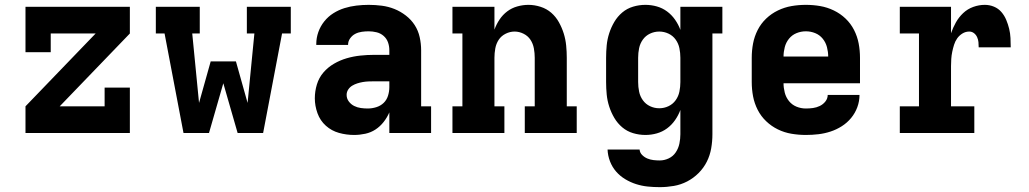

<svg xmlns="http://www.w3.org/2000/svg" viewBox="-20 -548 4240 791"><path d="M85 0V-110L374 -410H189V-333H85V-520H515V-410L226 -110H411V-187H515V0Z M736 0 658 -410H622V-520H803V-410H772L800 -124L848 -295H952L1000 -124L1028 -410H997V-520H1178V-410H1142L1064 0H959L900 -205L841 0Z M1439 8Q1407 8 1376.5 -0.5Q1346 -9 1322.5 -30Q1299 -51 1288 -81.5Q1277 -112 1277 -143Q1277 -172 1285.5 -200Q1294 -228 1312.5 -249.5Q1331 -271 1356 -285.5Q1381 -300 1408.5 -308Q1436 -316 1464.5 -319Q1493 -322 1521 -322H1584V-341Q1584 -358 1578.5 -373.5Q1573 -389 1560.5 -400Q1548 -411 1531.5 -415Q1515 -419 1499 -419Q1485 -419 1470.5 -417Q1456 -415 1443.5 -408.5Q1431 -402 1422.5 -390Q1414 -378 1414 -364V-363H1283V-367Q1283 -392 1291.5 -416Q1300 -440 1316 -460Q1332 -480 1353.5 -493.5Q1375 -507 1399 -514.5Q1423 -522 1448.5 -525Q1474 -528 1499 -528Q1526 -528 1553 -524.5Q1580 -521 1605 -511Q1630 -501 1652 -484Q1674 -467 1688.5 -444.5Q1703 -422 1709 -395Q1715 -368 1715 -341V-110H1756V0H1584V-85Q1575 -64 1560.5 -45.5Q1546 -27 1527 -14.5Q1508 -2 1485 3Q1462 8 1439 8ZM1495 -101Q1513 -101 1530.5 -106.5Q1548 -112 1560.5 -124Q1573 -136 1578.5 -153.5Q1584 -171 1584 -189V-213H1522Q1510 -213 1498 -212.5Q1486 -212 1474.5 -210Q1463 -208 1452 -204.5Q1441 -201 1431 -195Q1421 -189 1414.5 -179Q1408 -169 1408 -157Q1408 -142 1417 -130Q1426 -118 1439 -111.5Q1452 -105 1466.5 -103Q1481 -101 1495 -101Z M1844 0V-110H1885V-410H1844V-520H2017V-426Q2025 -448 2038 -467.5Q2051 -487 2069.5 -501Q2088 -515 2111 -521.5Q2134 -528 2157 -528Q2182 -528 2207 -520Q2232 -512 2251 -495.5Q2270 -479 2282.5 -456.5Q2295 -434 2302.5 -410Q2310 -386 2312.5 -360.5Q2315 -335 2315 -310V-110H2356V0H2142V-110H2183V-310Q2183 -329 2179.5 -348.5Q2176 -368 2165.5 -384Q2155 -400 2137 -409Q2119 -418 2100 -418Q2081 -418 2063 -409Q2045 -400 2034.5 -384Q2024 -368 2020.5 -348.5Q2017 -329 2017 -310V-110H2058V0Z M2698 223Q2673 223 2648.5 220.5Q2624 218 2600.5 210.5Q2577 203 2555.5 190Q2534 177 2518 158.5Q2502 140 2493 116.5Q2484 93 2483 68H2615Q2616 81 2625.5 90.5Q2635 100 2647 105Q2659 110 2672 111.5Q2685 113 2698 113Q2717 113 2735 104.5Q2753 96 2764 79.5Q2775 63 2779 43.5Q2783 24 2783 5V-95Q2775 -73 2761 -53Q2747 -33 2728 -19Q2709 -5 2686 1.5Q2663 8 2639 8Q2613 8 2588 0.5Q2563 -7 2543.5 -23.5Q2524 -40 2511 -62Q2498 -84 2490 -108.5Q2482 -133 2479.5 -158.5Q2477 -184 2477 -210V-310Q2477 -336 2479.5 -361.5Q2482 -387 2490 -411.5Q2498 -436 2511 -458Q2524 -480 2543.5 -496.5Q2563 -513 2588 -520.5Q2613 -528 2639 -528Q2663 -528 2686 -521.5Q2709 -515 2728 -501Q2747 -487 2761 -467Q2775 -447 2783 -425V-520H2956V-410H2915V5Q2915 34 2910 63Q2905 92 2892 118Q2879 144 2858 165Q2837 186 2811 199.5Q2785 213 2756 218Q2727 223 2698 223ZM2696 -102Q2716 -102 2734 -110.5Q2752 -119 2763.5 -135Q2775 -151 2779 -170.5Q2783 -190 2783 -210V-310Q2783 -330 2779 -349.5Q2775 -369 2763.5 -385Q2752 -401 2734 -409.5Q2716 -418 2696 -418Q2676 -418 2658 -409.5Q2640 -401 2628.5 -385Q2617 -369 2613 -349.5Q2609 -330 2609 -310V-210Q2609 -190 2613 -170.5Q2617 -151 2628.5 -135Q2640 -119 2658 -110.5Q2676 -102 2696 -102Z M3300 8Q3270 8 3240.5 3Q3211 -2 3184.5 -15Q3158 -28 3136.5 -48.5Q3115 -69 3101.5 -95.5Q3088 -122 3082.5 -151Q3077 -180 3077 -210V-310Q3077 -340 3082.5 -369Q3088 -398 3101.5 -424.5Q3115 -451 3136.5 -471.5Q3158 -492 3185 -505Q3212 -518 3241 -523Q3270 -528 3300 -528Q3330 -528 3359 -523Q3388 -518 3415 -505Q3442 -492 3463.5 -471.5Q3485 -451 3498.5 -424.5Q3512 -398 3517.5 -369Q3523 -340 3523 -310V-205H3208Q3208 -186 3213 -166.5Q3218 -147 3230.5 -131.5Q3243 -116 3261.5 -108.5Q3280 -101 3300 -101Q3315 -101 3329.5 -103Q3344 -105 3357.5 -111.5Q3371 -118 3380.5 -130Q3390 -142 3390 -157H3521Q3521 -131 3512 -106.5Q3503 -82 3486.5 -62Q3470 -42 3448 -28Q3426 -14 3401.5 -6Q3377 2 3351.5 5Q3326 8 3300 8ZM3208 -315H3392Q3392 -334 3387 -353.5Q3382 -373 3369.5 -388.5Q3357 -404 3338.5 -411.5Q3320 -419 3300 -419Q3280 -419 3261.5 -411.5Q3243 -404 3230.5 -388.5Q3218 -373 3213 -353.5Q3208 -334 3208 -315Z M3687 0V-110H3766V-410H3687V-520H3898V-411Q3906 -434 3918 -455.5Q3930 -477 3948 -494Q3966 -511 3989.5 -519.5Q4013 -528 4037 -528Q4057 -528 4075 -520.5Q4093 -513 4105.5 -498.5Q4118 -484 4125.5 -466Q4133 -448 4137.5 -429.5Q4142 -411 4143 -391.5Q4144 -372 4144 -353H4012Q4012 -364 4011 -374.5Q4010 -385 4005.5 -395Q4001 -405 3992.5 -411.5Q3984 -418 3973 -418Q3958 -418 3945 -410Q3932 -402 3923.5 -390Q3915 -378 3910.5 -363.5Q3906 -349 3903 -334.5Q3900 -320 3899 -305Q3898 -290 3898 -276V-110H3994V0Z"/></svg>

Font: Iosevka HT Extrabold Extended
Style: Regular
Weight: 800
Width: 7
Monospace: yes
Designer: Belleve Invis
Foundry: Belleve Invis
Version: Version 32.3.0; ttfautohint (v1.8.4)